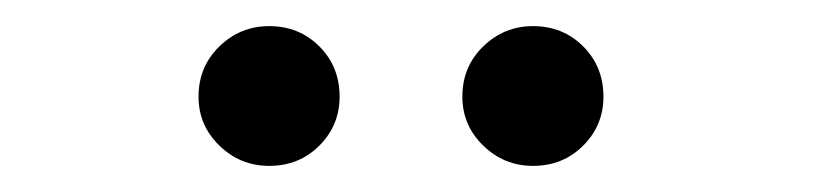

<svg xmlns="http://www.w3.org/2000/svg" viewBox="-20 -751 624 147"><path d="M388 -624Q366 -624 350 -639.5Q334 -655 334 -677Q334 -700 350 -715.5Q366 -731 388 -731Q411 -731 426.5 -715.5Q442 -700 442 -677Q442 -655 426.5 -639.5Q411 -624 388 -624ZM186 -624Q164 -624 148 -639.5Q132 -655 132 -677Q132 -700 148 -715.5Q164 -731 186 -731Q209 -731 224.5 -715.5Q240 -700 240 -677Q240 -655 224.5 -639.5Q209 -624 186 -624Z"/></svg>

Font: Wix Madefor Display
Style: Regular
Weight: 400
Designer: Dalton Maag Ltd
Foundry: Dalton Maag Ltd
Version: Version 3.100